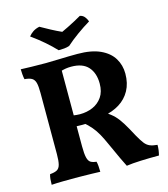

<svg xmlns="http://www.w3.org/2000/svg" viewBox="-128 -986 959 1095"><g transform="rotate(-15 351.0 -438.5)"><path d="M484 9Q470 -19 458.5 -43Q447 -67 437 -90Q427 -113 415 -138Q399 -174 384.5 -200Q370 -226 351.5 -248Q333 -270 306 -293L346 -283Q319 -282 298 -282Q277 -282 253 -283L258 -348Q273 -346 283 -345Q293 -344 302 -344Q344 -344 378.5 -359Q413 -374 434.5 -405Q456 -436 456 -484Q456 -546 423.5 -582.5Q391 -619 323 -619Q305 -619 290.5 -616.5Q276 -614 259 -609L266 -636V-164Q266 -120 271.5 -97.5Q277 -75 289.5 -67.5Q302 -60 323 -58Q326 -49 327.5 -31.5Q329 -14 329 3Q309 2 281.5 1.5Q254 1 226.5 0.5Q199 0 181 0Q147 0 109.5 0.5Q72 1 42 3Q42 -16 43.5 -31Q45 -46 49 -58Q76 -60 90.5 -68Q105 -76 110.5 -97.5Q116 -119 116 -158V-520Q116 -560 110.5 -580Q105 -600 90.5 -608.5Q76 -617 48 -619Q45 -631 43.5 -649.5Q42 -668 42 -679Q65 -678 105.5 -677Q146 -676 190 -676Q224 -676 274 -678Q324 -680 377 -680Q459 -680 511 -656Q563 -632 587.5 -591.5Q612 -551 612 -501Q612 -444 589 -402Q566 -360 525 -334.5Q484 -309 431 -300L446 -313Q475 -295 494 -275.5Q513 -256 532 -225.5Q551 -195 579 -142Q596 -112 609 -95Q622 -78 639.5 -70.5Q657 -63 684 -61Q684 -44 682 -29.5Q680 -15 676 0Q618 0 568 2Q518 4 484 9ZM279 -728Q253 -756 218.5 -786Q184 -816 142 -846Q153 -860 168.5 -870.5Q184 -881 207 -886Q233 -871 265 -854Q297 -837 326 -824Q342 -831 364 -842Q386 -853 408.5 -865Q431 -877 446 -886Q464 -883 474.5 -869Q485 -855 489 -842Q452 -820 412.5 -791.5Q373 -763 343 -736Q328 -731 312 -729.5Q296 -728 279 -728Z"/></g></svg>

Font: Vollkorn
Style: Bold
Weight: 700
Designer: Friedrich Althausen
Foundry: Friedrich Althausen
Version: Version 5.000